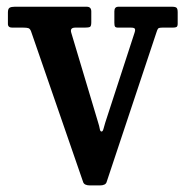

<svg xmlns="http://www.w3.org/2000/svg" viewBox="-20 -540 551 570"><path d="M292.5 -176 379 -441.5Q382.5 -451.5 380.2 -454.8Q378 -458 369 -458H331Q323.5 -458 321.5 -461Q319.5 -464 319.5 -472.5V-506.5Q319.5 -520 331.5 -520H490.5Q500.5 -520 504 -517Q507.5 -514 507.5 -503.5V-470Q507.5 -462 504.2 -460Q501 -458 493 -458H462.5Q451.5 -458 449.2 -455Q447 -452 444.5 -444L296.5 0.5Q293.5 10.5 276 10.5H247.5Q230.5 10.5 227 1L72 -447.5Q69 -455 64 -456.5Q59 -458 49 -458H16Q3 -458 3.5 -470V-503Q3.5 -514 8.5 -517Q13.5 -520 23.5 -520H237.5Q251 -520 251 -506V-473.5Q251 -462 246.8 -460Q242.5 -458 231 -458H203.5Q187 -458 191.5 -443L271 -177.5Q275 -165 276.2 -157.2Q277.5 -149.5 281.5 -149.5Q285 -149.5 287 -156.8Q289 -164 292.5 -176Z"/></svg>

Font: Besley* Narrow Medium
Style: Regular
Weight: 500
Width: 4
Designer: Owen Earl
Foundry: indestructible type*
Version: Version 3.000; ttfautohint (v1.8.3)